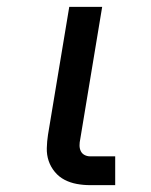

<svg xmlns="http://www.w3.org/2000/svg" viewBox="-20 -540 440 560"><path d="M316 0H243Q223 0 204 -3.5Q185 -7 168.5 -15.5Q152 -24 140 -38.5Q128 -53 122 -70.5Q116 -88 116.5 -108Q117 -128 120 -147L182 -520H278L214 -134Q212 -125 212 -116Q212 -107 215.5 -99.5Q219 -92 226.5 -88Q234 -84 243 -84H316Z"/></svg>

Font: Iosevka Aile Medium
Style: Italic
Weight: 500
Italic angle: -9°
Designer: Belleve Invis
Foundry: Belleve Invis
Version: Version 31.1.0; ttfautohint (v1.8.4)